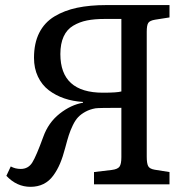

<svg xmlns="http://www.w3.org/2000/svg" viewBox="-20 -720 744 750"><path d="M99.1 9.8Q45.4 9.8 4.9 -33.2L22 -69.8Q39.6 -60.1 61 -60.1Q90.3 -60.1 106 -85Q121.6 -109.9 148.9 -185.1Q168.9 -241.2 212.9 -275.9Q256.8 -310.5 304.2 -318.8V-321.8Q264.6 -324.2 231 -335.7Q197.3 -347.2 170.4 -367.7Q143.6 -388.2 128.2 -420.7Q112.8 -453.1 112.8 -494.1Q112.8 -551.3 133.3 -591.8Q153.8 -632.3 192.6 -655.8Q231.4 -679.2 281.2 -689.7Q331.1 -700.2 396 -700.2H642.1V-651.9L585.9 -643.1Q564.9 -639.6 559.1 -630.4Q553.2 -621.1 553.2 -596.2V-107.9Q553.2 -82.5 558.6 -71.5Q564 -60.5 584 -57.1L642.1 -47.9V0H347.2V-47.9L417 -56.2Q439.9 -59.1 447 -69.3Q454.1 -79.6 454.1 -106V-298.8Q365.2 -298.8 353 -296.9Q331.1 -293 314 -283.7Q296.9 -274.4 285.6 -262.7Q274.4 -251 264.6 -231Q254.9 -210.9 248.8 -191.9Q242.7 -172.9 234.9 -143.1Q225.6 -107.4 214.6 -81.3Q203.6 -55.2 187.7 -33.7Q171.9 -12.2 149.7 -1.2Q127.4 9.8 99.1 9.8ZM381.8 -357.9Q438 -357.9 454.1 -362.8V-646H389.2Q349.1 -646 319.8 -640.1Q290.5 -634.3 265.9 -619.6Q241.2 -605 228.5 -577.1Q215.8 -549.3 215.8 -508.8Q215.8 -357.9 381.8 -357.9Z"/></svg>

Font: Literata Book
Style: Regular
Weight: 400
Designer: Latin by Veronika Burian and Jose Scaglione. Greek by Irene Vlachou. Cyrillic by Vera Evstafieva
Foundry: TypeTogether
Version: Version 2.003;PS 002.003;hotconv 1.0.88;makeotf.lib2.5.64775